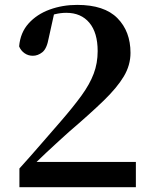

<svg xmlns="http://www.w3.org/2000/svg" viewBox="-20 -777 634 797"><path d="M60.6 0V-77.6Q106.8 -128.6 149.9 -178.6Q193.1 -228.6 230.1 -270.9Q284.6 -333.7 318.5 -380.6Q352.5 -427.5 368.9 -471Q385.4 -514.4 385.4 -564.9Q385.4 -641.3 350.9 -682.6Q316.4 -723.8 255.2 -723.8Q232 -723.8 208.1 -718Q184.2 -712.2 158.3 -698.2L205.3 -723.2L182.1 -618.4Q174.4 -575 155.8 -560.2Q137.2 -545.5 116.3 -545.5Q96.8 -545.5 81.6 -556.3Q66.4 -567.1 59.4 -584.4Q64.3 -641.5 98.7 -679.7Q133.1 -717.9 186.3 -737.3Q239.5 -756.7 300.4 -756.7Q413.2 -756.7 467.4 -701.6Q521.7 -646.6 521.7 -557.6Q521.7 -506.3 493.9 -459.8Q466.1 -413.2 409.8 -358.7Q353.4 -304.2 266.1 -229.4Q248.9 -214.1 224.4 -191.7Q199.8 -169.4 171.4 -142.7Q143 -116 113.9 -87.7L124.8 -123.3V-104.9H544V0Z"/></svg>

Font: Noto Serif KR
Style: Regular
Weight: 200
Designer: Ryoko NISHIZUKA 西塚涼子 (kana & ideographs); Frank Grießhammer (Latin, Greek & Cyrillic); Wenlong ZHANG 张文龙 (bopomofo); San
Foundry: Adobe
Version: Version 2.001;hotconv 1.1.0;makeotfexe 2.6.0